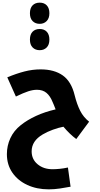

<svg xmlns="http://www.w3.org/2000/svg" viewBox="-20 -1042 752 1450"><path d="M348 388Q258 388 186.5 355Q115 322 73.5 262Q32 202 32 122Q32 59 58 2Q84 -55 137 -97Q186 -136 252 -166.5Q318 -197 400 -216Q394 -233 387 -249Q380 -265 377 -272Q359 -317 331 -340.5Q303 -364 259 -364Q229 -364 193.5 -352.5Q158 -341 100 -313L35 -458Q105 -487 165.5 -502.5Q226 -518 287 -518Q390 -518 454.5 -472Q519 -426 544 -322Q561 -254 585.5 -205.5Q610 -157 653 -123L556 8Q508 -27 459 -85Q422 -78 379.5 -62.5Q337 -47 303 -27Q219 22 219 101Q219 161 264 198.5Q309 236 377 236Q400 236 431 233Q462 230 493 223L513 368Q476 375 433 381.5Q390 388 348 388ZM280 -862Q247 -862 226.5 -882.5Q206 -903 206 -942Q206 -981 226 -1001.5Q246 -1022 280 -1022Q314 -1022 333.5 -1001Q353 -980 353 -942Q353 -904 332.5 -883Q312 -862 280 -862ZM280 -663Q247 -663 226.5 -683.5Q206 -704 206 -743Q206 -782 226 -802.5Q246 -823 280 -823Q314 -823 333.5 -802Q353 -781 353 -743Q353 -704 332.5 -683.5Q312 -663 280 -663Z"/></svg>

Font: Noto Kufi Arabic Black
Style: Regular
Weight: 900
Designer: Monotype Design Team, David Williams, Khaled Hosny
Foundry: Google LLC
Version: Version 2.109; ttfautohint (v1.8.4.7-5d5b)